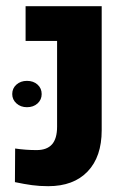

<svg xmlns="http://www.w3.org/2000/svg" viewBox="-20 -605 437 634"><path d="M139.3 9.8Q110.6 9.8 85.7 6.4Q60.7 3 29.3 -3.6L30 -114.6Q64.6 -109.4 100.7 -109.4Q135 -109.4 151.7 -128.3Q168.5 -147.2 168.5 -186.7V-469.9H64.5V-584.6H315.8V-175Q315.8 -87.2 269.3 -38.7Q222.9 9.8 139.3 9.8ZM69 -251Q48.2 -251 34.3 -263.6Q20.4 -276.2 20.4 -294.4Q20.4 -313.4 34.3 -325.7Q48.2 -338 69 -338Q90.3 -338 104 -325.7Q117.6 -313.4 117.6 -294.4Q117.6 -275.8 104 -263.4Q90.3 -251 69 -251Z"/></svg>

Font: Heebo
Style: Regular
Weight: 400
Designer: Oded Ezer
Foundry: Ezer Type House
Version: Version 3.100